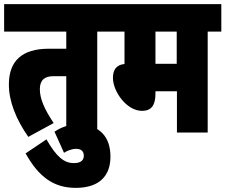

<svg xmlns="http://www.w3.org/2000/svg" viewBox="-20 -642 1092 930"><path d="M451 -489H517V-622H0V-489H301V-406H216C86 -406 23 -346 23 -233C23 -150 58 -64 117 21L240 -46C195 -113 173 -164 173 -210C173 -253 195 -273 239 -273H301V0H451Z M347 268C464 268 515 207 515 117C515 26 468 -39 357 -39C311 -39 275 -25 244 -4L290 98C306 88 327 79 349 79C372 79 386 90 386 112C386 134 372 148 338 148C291 148 254 119 205 33L104 101C167 214 239 268 347 268Z M986 -489H1052V-622H505V-489H583V-332C540 -328 527 -299 527 -265C527 -199 593 -105 668 -105C713 -105 733 -132 733 -188V-200H837V0H986ZM836 -489V-333H733V-489Z"/></svg>

Font: Noto Sans Devanagari ExtraCondensed Black
Style: Regular
Weight: 900
Width: 2
Designer: Jelle Bosma - Monotype Design Team
Foundry: Monotype Imaging Inc.
Version: Version 2.004